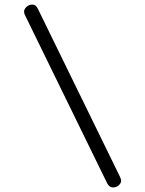

<svg xmlns="http://www.w3.org/2000/svg" viewBox="-20 -719 642 849"><path d="M510.7 63Q515.6 73.7 515.6 80.6Q515.6 85.4 512.9 90.6Q510.3 95.7 505.4 100.1Q500.5 104.5 493.9 107.2Q487.3 109.9 479.5 109.9Q463.4 109.9 453.6 90.8L90.8 -651.4Q88.4 -655.8 87.6 -659.9Q86.9 -664.1 86.4 -668Q86.4 -672.9 89.1 -678.2Q91.8 -683.6 96.7 -688.2Q101.6 -692.9 108.4 -695.8Q115.2 -698.7 123 -698.7Q139.6 -698.7 147.9 -679.2Z"/></svg>

Font: Erica Type
Style: Regular
Weight: 400
Designer: Peter Wiegel
Foundry: Peter Wiegel
Version: Version 1.000 2010 initial release